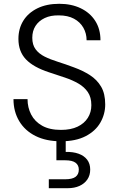

<svg xmlns="http://www.w3.org/2000/svg" viewBox="-20 -732 626 1011"><path d="M301 12Q223 12 167 -16Q111 -44 81 -94.5Q51 -145 51 -210H125Q125 -166 144 -129Q163 -92 202 -70Q241 -48 301 -48Q353 -48 388.5 -65Q424 -82 442.5 -111.5Q461 -141 461 -178Q461 -220 442.5 -247Q424 -274 393 -292Q362 -310 322 -323.5Q282 -337 239 -351Q156 -378 116.5 -419.5Q77 -461 77 -527Q77 -581 102.5 -622.5Q128 -664 176.5 -688Q225 -712 292 -712Q356 -712 405 -688.5Q454 -665 481.5 -622Q509 -579 509 -520H436Q436 -556 419 -586Q402 -616 369.5 -633.5Q337 -651 290 -651Q247 -652 215.5 -637Q184 -622 167 -595.5Q150 -569 150 -533Q150 -496 167.5 -472.5Q185 -449 215 -434Q245 -419 285 -406.5Q325 -394 370 -377Q417 -360 454 -336Q491 -312 512.5 -275.5Q534 -239 534 -182Q534 -131 508.5 -86.5Q483 -42 431 -15Q379 12 301 12ZM237 259V212H323Q361 212 378 199Q395 186 395 161Q395 138 378 125Q361 112 323 112H277V-6H326V68Q365 67 394 77.5Q423 88 439 109Q455 130 455 161Q455 191 440 213Q425 235 398.5 247Q372 259 336 259Z"/></svg>

Font: DM Sans 9pt Light
Style: Regular
Weight: 300
Version: Version 4.004;gftools[0.9.30]